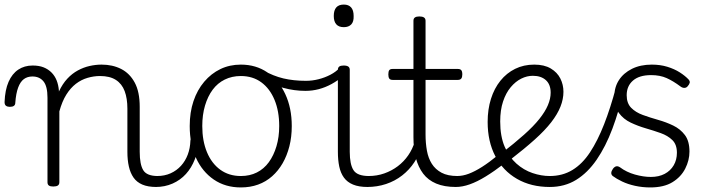

<svg xmlns="http://www.w3.org/2000/svg" viewBox="-76 -802 3098 841"><path d="M609 17Q572 17 547.5 6.5Q523 -4 509 -24Q495 -44 488.5 -72.5Q482 -101 482 -137V-326Q482 -371 470 -403Q458 -435 431.5 -452Q405 -469 362 -469Q335 -469 307.5 -461Q280 -453 256.5 -435Q233 -417 214.5 -387.5Q196 -358 184 -314V-4Q184 6 177.5 10.5Q171 15 157 15Q144 15 138 10.5Q132 6 132 -4V-374Q132 -424 114.5 -445.5Q97 -467 66 -467Q44 -467 28.5 -455.5Q13 -444 3.5 -418.5Q-6 -393 -9 -352Q-9 -343 -15 -338.5Q-21 -334 -33 -334Q-43 -334 -49.5 -338.5Q-56 -343 -56 -355Q-54 -408 -38.5 -443.5Q-23 -479 4 -497Q31 -515 67 -515Q95 -515 115 -507Q135 -499 149.5 -484.5Q164 -470 172 -450Q180 -430 182 -405V-401Q198 -435 219 -457.5Q240 -480 265 -493.5Q290 -507 316.5 -513Q343 -519 369 -519Q417 -519 454.5 -500Q492 -481 514 -440.5Q536 -400 536 -334V-137Q536 -82 551.5 -56.5Q567 -31 615 -31Q624 -31 629 -23.5Q634 -16 633.5 -7Q633 2 627 9.5Q621 17 609 17Z M606 17Q595 17 589.5 9.5Q584 2 584.5 -7Q585 -16 592 -23.5Q599 -31 612 -31Q645 -31 671.5 -43Q698 -55 717 -76Q736 -97 746.5 -125Q757 -153 758 -186Q759 -198 768 -201.5Q777 -205 785.5 -201.5Q794 -198 793 -186Q792 -142 777.5 -104.5Q763 -67 738.5 -40Q714 -13 680 2Q646 17 606 17Z M979 19Q911 19 860.5 -15.5Q810 -50 782.5 -110.5Q755 -171 755 -250Q755 -310 771.5 -359Q788 -408 818.5 -444Q849 -480 889.5 -499.5Q930 -519 979 -519Q1045 -519 1095 -485Q1145 -451 1173.5 -390Q1202 -329 1202 -250Q1202 -202 1191.5 -161Q1181 -120 1162 -87Q1143 -54 1116 -30Q1089 -6 1054.5 6.5Q1020 19 979 19ZM979 -31Q1018 -31 1049 -46.5Q1080 -62 1101.5 -91.5Q1123 -121 1135 -161.5Q1147 -202 1147 -250Q1147 -315 1126.5 -364.5Q1106 -414 1068.5 -441.5Q1031 -469 979 -469Q940 -469 908.5 -453.5Q877 -438 855.5 -409Q834 -380 822 -339.5Q810 -299 810 -250Q810 -185 830.5 -135.5Q851 -86 889 -58.5Q927 -31 979 -31Z M1262 -404Q1213 -404 1165.5 -417Q1118 -430 1062 -460Q1053 -464 1052 -471.5Q1051 -479 1054 -485.5Q1057 -492 1063 -495Q1069 -498 1077 -494Q1121 -469 1165.5 -458.5Q1210 -448 1264 -448Q1292 -448 1319.5 -455Q1347 -462 1371 -474.5Q1395 -487 1411 -504Q1416 -511 1422.5 -509.5Q1429 -508 1433.5 -502Q1438 -496 1438 -487.5Q1438 -479 1431 -472Q1404 -449 1376.5 -434Q1349 -419 1320.5 -411.5Q1292 -404 1262 -404Z M1534 17Q1496 17 1470.5 6.5Q1445 -4 1430.5 -24Q1416 -44 1410 -72.5Q1404 -101 1404 -137V-496Q1404 -506 1410 -510.5Q1416 -515 1429 -515Q1443 -515 1449.5 -510.5Q1456 -506 1456 -496V-137Q1456 -82 1472.5 -56.5Q1489 -31 1540 -31Q1549 -31 1553.5 -23.5Q1558 -16 1557.5 -7Q1557 2 1551.5 9.5Q1546 17 1534 17ZM1430 -683Q1408 -683 1397 -695.5Q1386 -708 1386 -732Q1386 -757 1397 -769.5Q1408 -782 1430 -782Q1451 -782 1462 -769.5Q1473 -757 1473 -732Q1474 -707 1462.5 -695Q1451 -683 1430 -683Z M1532 17Q1521 17 1515.5 9.5Q1510 2 1510.5 -7Q1511 -16 1518 -23.5Q1525 -31 1538 -31Q1575 -31 1607.5 -42.5Q1640 -54 1666.5 -74Q1693 -94 1712 -121.5Q1731 -149 1741 -182Q1744 -193 1753.5 -192Q1763 -191 1769.5 -184Q1776 -177 1773 -167Q1761 -125 1739 -91.5Q1717 -58 1685.5 -33.5Q1654 -9 1615 4Q1576 17 1532 17Z M1921 17Q1870 17 1834.5 2Q1799 -13 1777.5 -41.5Q1756 -70 1745.5 -110Q1735 -150 1735 -201V-452H1644Q1633 -452 1629 -458Q1625 -464 1625 -476Q1625 -489 1629 -494.5Q1633 -500 1644 -500H1735V-711Q1735 -721 1741.5 -725.5Q1748 -730 1761 -730Q1774 -730 1781 -725.5Q1788 -721 1788 -711V-500H1929Q1940 -500 1944.5 -494.5Q1949 -489 1949 -476Q1949 -464 1944.5 -458Q1940 -452 1929 -452H1788V-213Q1788 -175 1794 -142Q1800 -109 1815.5 -84.5Q1831 -60 1858 -45.5Q1885 -31 1928 -31Q1938 -31 1943 -23.5Q1948 -16 1947.5 -7Q1947 2 1940.5 9.5Q1934 17 1921 17Z M1920 17Q1909 17 1903.5 9.5Q1898 2 1898.5 -7Q1899 -16 1906 -23.5Q1913 -31 1926 -31Q1951 -31 1977.5 -41Q2004 -51 2035.5 -71Q2067 -91 2106 -123Q2114 -129 2121.5 -126Q2129 -123 2134 -116Q2139 -109 2139.5 -100Q2140 -91 2132 -85Q2089 -52 2051.5 -29Q2014 -6 1981.5 5.5Q1949 17 1920 17Z M2120 -130Q2178 -175 2219.5 -212Q2261 -249 2286.5 -281Q2312 -313 2324 -341.5Q2336 -370 2336 -396Q2336 -432 2315 -451Q2294 -470 2258 -470Q2232 -470 2207 -457.5Q2182 -445 2161 -420Q2140 -395 2127.5 -357.5Q2115 -320 2115 -270Q2115 -205 2134.5 -159.5Q2154 -114 2186 -85.5Q2218 -57 2256.5 -44Q2295 -31 2332 -31Q2344 -31 2349.5 -23.5Q2355 -16 2355 -7Q2355 2 2349.5 9.5Q2344 17 2332 17Q2250 17 2188.5 -18.5Q2127 -54 2093.5 -118Q2060 -182 2060 -268Q2060 -323 2074.5 -369Q2089 -415 2116 -448.5Q2143 -482 2180.5 -500.5Q2218 -519 2264 -519Q2308 -519 2336.5 -502Q2365 -485 2378.5 -458Q2392 -431 2392 -400Q2392 -368 2379 -335Q2366 -302 2338.5 -266.5Q2311 -231 2266.5 -191Q2222 -151 2160 -103Z M2332 17Q2323 17 2318 10Q2313 3 2313 -6.5Q2313 -16 2318 -23.5Q2323 -31 2332 -31Q2388 -31 2431.5 -57.5Q2475 -84 2508.5 -135Q2542 -186 2570 -257.5Q2598 -329 2622 -419Q2624 -428 2633.5 -429.5Q2643 -431 2651 -426.5Q2659 -422 2657 -412Q2636 -317 2606.5 -238.5Q2577 -160 2537.5 -102.5Q2498 -45 2447.5 -14Q2397 17 2332 17Z M2772 19Q2738 19 2706 12Q2674 5 2649 -7Q2624 -19 2608 -31Q2601 -37 2601.5 -45Q2602 -53 2609 -63Q2616 -72 2623.5 -73.5Q2631 -75 2640 -69Q2668 -48 2705 -37.5Q2742 -27 2775 -27Q2810 -27 2835.5 -40.5Q2861 -54 2875 -78Q2889 -102 2889 -133Q2889 -169 2869 -188.5Q2849 -208 2818 -219Q2787 -230 2752.5 -240Q2718 -250 2686.5 -265Q2655 -280 2635 -307Q2615 -334 2615 -380Q2615 -420 2635 -451Q2655 -482 2692 -500.5Q2729 -519 2779 -519Q2816 -519 2847 -509.5Q2878 -500 2901.5 -485Q2925 -470 2940 -454Q2947 -446 2945 -439Q2943 -432 2936 -424Q2930 -417 2921.5 -417Q2913 -417 2905 -423Q2873 -447 2844 -460Q2815 -473 2776 -473Q2724 -473 2696.5 -449Q2669 -425 2669 -385Q2669 -350 2688.5 -330Q2708 -310 2739.5 -298.5Q2771 -287 2806.5 -277Q2842 -267 2873 -252Q2904 -237 2924 -210.5Q2944 -184 2944 -138Q2944 -100 2925.5 -63.5Q2907 -27 2869.5 -4Q2832 19 2772 19Z"/></svg>

Font: Playwrite US Modern ExtraLight
Style: Regular
Weight: 250
Designer: Veronika Burian, José Scaglione
Foundry: TypeTogether
Version: Version 1.003